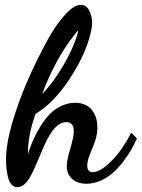

<svg xmlns="http://www.w3.org/2000/svg" viewBox="-20 -736 586 794"><path d="M154.8 -348.1C169.9 -390.1 189.5 -433.6 213.4 -478C237.3 -522.5 262.2 -560.1 288.1 -591.8C289.1 -593.8 292.5 -598.6 298.8 -606C300.8 -607.9 302.2 -608.9 303.2 -608.9C303.2 -606.4 301.8 -601.1 300.8 -597.2C289.6 -556.6 269.5 -512.7 241.2 -464.4C212.9 -416 184.1 -377.4 154.8 -348.1ZM519 -181.2C509.8 -162.1 497.1 -141.1 481.4 -118.2C465.3 -95.2 446.3 -74.2 423.8 -54.2C400.9 -34.2 380.9 -23.9 362.8 -23.9C348.1 -23.9 340.8 -33.2 340.8 -51.8C340.8 -64 344.2 -78.6 351.1 -96.2C364.3 -127.9 371.6 -146.5 373 -151.9C379.4 -170.9 382.8 -189.9 382.8 -209C382.8 -256.3 360.4 -311 291 -311C251.5 -311 213.9 -292 187.5 -265.6C174.3 -252.4 161.6 -236.3 149.9 -217.8C126 -180.2 112.3 -148.4 99.1 -109.9C98.6 -107.4 95.7 -100.6 95.2 -98.1V-99.1C95.2 -151.4 106 -207 127 -265.1C175.3 -293.9 220.2 -339.4 261.7 -400.4C302.7 -461.4 331.5 -519 348.1 -574.2C356.4 -601.6 360.8 -624 360.8 -641.1C360.8 -658.7 356.9 -675.8 349.1 -691.9C341.3 -708 329.6 -715.8 314 -715.8C296.9 -715.8 277.3 -704.6 255.4 -681.6C233.4 -658.7 212.4 -631.3 193.4 -599.6C174.3 -567.4 155.3 -531.7 136.2 -493.2C98.1 -415.5 76.2 -361.8 63 -325.2C24.4 -221.7 4.9 -139.2 4.9 -78.1C4.9 -56.6 5.9 -38.6 11.7 -9.8C17.1 19 30.8 38.1 50.8 38.1C71.3 38.1 89.8 22.9 106 -6.8C115.2 -22.9 128.9 -53.7 147.9 -99.1C161.1 -130.9 169.9 -150.4 184.1 -175.3C191.4 -187.5 198.2 -197.8 205.1 -205.1C218.3 -220.2 235.8 -231 253.9 -231C274.9 -231 285.2 -218.3 285.2 -192.9C285.2 -178.7 280.3 -155.3 271 -122.1C265.6 -105.5 262.7 -93.3 261.2 -85.9C257.8 -70.8 255.9 -59.1 255.9 -49.8C255.9 -6.3 286.6 23.9 337.9 23.9C378.4 23.9 418.9 3.9 447.8 -22C461.9 -34.7 476.1 -49.8 489.3 -67.4C516.1 -102.5 530.8 -129.9 544.9 -161.1L545.9 -164.1L522.9 -187Z"/></svg>

Font: Dancing Script
Style: Regular
Weight: 800
Designer: Pablo Impallari
Foundry: Pablo Impallari
Version: Version 2.001